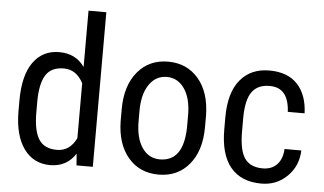

<svg xmlns="http://www.w3.org/2000/svg" viewBox="-52 -834 1564 928"><g transform="rotate(5 730.0 -370.0)"><path d="M132.8 -238.8Q132.8 -149.9 159.2 -108.2Q185.5 -66.4 247.6 -66.4Q309.6 -66.4 341.3 -131.3V-397.9Q308.1 -461.4 247.1 -461.4Q186 -461.4 159.7 -419.7Q133.3 -377.9 132.8 -291.5ZM46.4 -288.1Q46.4 -410.2 92 -474.1Q137.7 -538.1 218.3 -538.1Q298.8 -538.1 341.3 -476.6V-750H427.7V0H348.6L344.2 -56.6Q301.8 9.8 221.2 9.8Q140.6 9.8 94 -54Q47.4 -117.7 46.4 -233.9Z M628.9 -238.8Q628.9 -157.2 660.9 -110.6Q692.9 -64 747.1 -64Q861.3 -64 864.7 -229V-288.6Q864.7 -369.6 832.5 -416.7Q800.3 -463.9 746.6 -463.9Q692.9 -463.9 660.9 -416.7Q628.9 -369.6 628.9 -289.1ZM542.5 -288.6Q542.5 -403.8 598.4 -470.9Q654.3 -538.1 746.1 -538.1Q837.9 -538.1 893.8 -472.7Q949.7 -407.2 951.2 -294.4V-238.8Q951.2 -124 895.5 -57.1Q839.8 9.8 747.6 9.8Q655.3 9.8 599.9 -55.2Q544.4 -120.1 542.5 -231Z M1245.6 -463.9Q1188 -463.9 1160.2 -426Q1132.3 -388.2 1131.3 -301.8V-234.4Q1131.3 -141.1 1158.9 -102.5Q1186.5 -64 1246.1 -64Q1289.1 -64 1314.9 -90.6Q1340.8 -117.2 1343.3 -166.5H1424.8Q1421.9 -90.3 1370.8 -40.3Q1319.8 9.8 1246.1 9.8Q1147.9 9.8 1096.4 -52Q1044.9 -113.8 1044.9 -235.8V-293.9Q1044.9 -413.6 1096.2 -475.8Q1147.5 -538.1 1237.3 -538.1Q1327.1 -538.1 1374.5 -486.8Q1421.9 -435.5 1424.8 -346.7H1343.3Q1337.4 -463.9 1245.6 -463.9Z"/></g></svg>

Font: RobotoCondensed-Regular
Style: Regular
Weight: 400
Designer: Google
Version: Version 2.001201; 2014